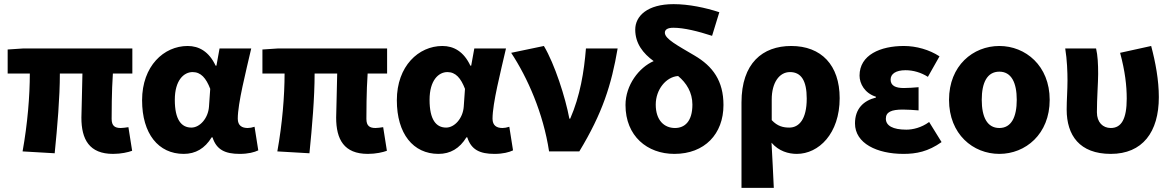

<svg xmlns="http://www.w3.org/2000/svg" viewBox="-20 -731 5656 927"><path d="M526 12C565 12 599 4 618 -3L600 -117C586 -115 573 -113 563 -113C535 -113 519 -123 519 -157C519 -178 519 -292 525 -376H619V-497H92L17 -492V-376H124C124 -268 113 -133 89 0L244 9C257 -120 269 -259 269 -376H378C377 -296 373 -191 373 -163C373 -58 411 12 526 12Z M867 12C924 12 969 -14 1002 -68H1006C1025 -8 1067 12 1137 12C1179 12 1208 4 1227 -5L1209 -119C1197 -115 1186 -113 1176 -113C1149 -113 1128 -124 1128 -158C1128 -232 1167 -384 1193 -497H1040L1025 -414H1021C989 -482 941 -509 886 -509C771 -509 666 -412 666 -247C666 -85 745 12 867 12ZM904 -115C855 -115 824 -154 824 -249C824 -344 868 -383 910 -383C950 -383 975 -354 995 -302L989 -216C985 -160 945 -115 904 -115Z M1756 12C1795 12 1829 4 1848 -3L1830 -117C1816 -115 1803 -113 1793 -113C1765 -113 1749 -123 1749 -157C1749 -178 1749 -292 1755 -376H1849V-497H1322L1247 -492V-376H1354C1354 -268 1343 -133 1319 0L1474 9C1487 -120 1499 -259 1499 -376H1608C1607 -296 1603 -191 1603 -163C1603 -58 1641 12 1756 12Z M2097 12C2154 12 2199 -14 2232 -68H2236C2255 -8 2297 12 2367 12C2409 12 2438 4 2457 -5L2439 -119C2427 -115 2416 -113 2406 -113C2379 -113 2358 -124 2358 -158C2358 -232 2397 -384 2423 -497H2270L2255 -414H2251C2219 -482 2171 -509 2116 -509C2001 -509 1896 -412 1896 -247C1896 -85 1975 12 2097 12ZM2134 -115C2085 -115 2054 -154 2054 -249C2054 -344 2098 -383 2140 -383C2180 -383 2205 -354 2225 -302L2219 -216C2215 -160 2175 -115 2134 -115Z M2631 0H2777C2889 -185 2932 -321 2962 -497H2809C2800 -385 2781 -268 2733 -158H2729C2710 -260 2658 -422 2606 -509L2448 -476C2527 -356 2603 -185 2631 0Z M3236 12C3382 12 3473 -84 3473 -224C3473 -340 3422 -411 3333 -463C3252 -511 3190 -543 3190 -573C3190 -588 3203 -597 3231 -597C3283 -597 3350 -580 3418 -558L3453 -672C3386 -694 3305 -711 3232 -711C3106 -711 3047 -654 3047 -588C3047 -521 3085 -473 3136 -436C3065 -405 3000 -320 3000 -224C3000 -74 3105 12 3236 12ZM3146 -226C3146 -299 3196 -360 3254 -364C3294 -331 3323 -285 3323 -226C3323 -145 3286 -113 3239 -113C3187 -113 3146 -150 3146 -226Z M3560 176H3716C3713 105 3709 33 3705 -42C3740 -1 3787 12 3827 12C3933 12 4034 -86 4034 -257C4034 -417 3945 -509 3800 -509C3662 -509 3560 -426 3560 -236ZM3791 -115C3762 -115 3734 -121 3706 -151V-251C3706 -331 3742 -383 3794 -383C3848 -383 3875 -342 3875 -255C3875 -154 3837 -115 3791 -115Z M4342 12C4404 12 4461 1 4526 -45L4466 -142C4428 -114 4386 -105 4356 -105C4291 -105 4257 -124 4257 -158C4257 -190 4283 -202 4339 -202C4363 -202 4390 -200 4415 -198V-310C4392 -308 4365 -306 4344 -306C4304 -306 4280 -317 4280 -347C4280 -374 4305 -392 4352 -392C4389 -392 4427 -381 4460 -360L4516 -459C4467 -491 4404 -509 4344 -509C4231 -509 4130 -466 4130 -366C4130 -327 4155 -281 4209 -264V-260C4149 -245 4108 -206 4108 -135C4108 -39 4214 12 4342 12Z M4805 12C4931 12 5048 -83 5048 -249C5048 -414 4931 -509 4805 -509C4678 -509 4562 -414 4562 -249C4562 -83 4678 12 4805 12ZM4805 -113C4746 -113 4720 -166 4720 -249C4720 -332 4746 -385 4805 -385C4863 -385 4889 -332 4889 -249C4889 -166 4863 -113 4805 -113Z M5343 12C5496 12 5575 -93 5575 -262C5575 -344 5559 -430 5538 -509L5388 -476C5412 -387 5420 -317 5420 -255C5420 -156 5394 -113 5343 -113C5305 -113 5276 -140 5276 -189C5276 -255 5282 -334 5282 -374C5282 -421 5280 -463 5272 -497H5123C5132 -442 5134 -382 5134 -342C5134 -296 5130 -248 5130 -202C5130 -78 5192 12 5343 12Z"/></svg>

Font: Source Sans Pro
Style: Bold
Weight: 700
Designer: Paul D. Hunt
Foundry: Adobe Systems Incorporated
Version: Version 3.006;hotconv 1.0.111;makeotfexe 2.5.65597